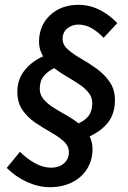

<svg xmlns="http://www.w3.org/2000/svg" viewBox="-20 -707 531 797"><path d="M187 70Q141 70 93.5 49Q46 28 8 -10L63 -77Q88 -51 122.5 -31Q157 -11 193 -11Q225 -11 245.5 -29Q266 -47 266 -75Q266 -101 244.5 -120.5Q223 -140 191 -158Q159 -176 127 -197.5Q95 -219 73.5 -250Q52 -281 52 -326Q52 -378 82.5 -415.5Q113 -453 159 -473Q142 -501 142 -533Q142 -601 188 -644Q234 -687 306 -687Q352 -687 393.5 -666Q435 -645 467 -611L410 -550Q390 -572 363 -588.5Q336 -605 305 -605Q280 -605 260 -589.5Q240 -574 240 -545Q240 -521 262 -501.5Q284 -482 316.5 -463.5Q349 -445 381 -422Q413 -399 435 -367.5Q457 -336 457 -292Q457 -236 429.5 -200Q402 -164 352 -141Q364 -117 364 -88Q364 -42 341.5 -6Q319 30 279 50Q239 70 187 70ZM145 -339Q145 -314 160.5 -295.5Q176 -277 201 -261Q226 -245 254 -229.5Q282 -214 306 -195Q333 -207 348 -226.5Q363 -246 363 -279Q363 -303 348 -322Q333 -341 309 -357Q285 -373 257.5 -389Q230 -405 205 -424Q179 -412 162 -391.5Q145 -371 145 -339Z"/></svg>

Font: Source Sans Pro SemiBold
Style: Italic
Weight: 600
Italic angle: -11°
Designer: Paul D. Hunt
Foundry: Adobe Systems Incorporated
Version: Version 1.095;hotconv 1.0.109;makeotfexe 2.5.65596